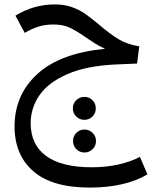

<svg xmlns="http://www.w3.org/2000/svg" viewBox="-20 -484 688 870"><path d="M648 306Q603 334 536 350Q469 366 387 366Q216 366 131 292Q46 218 46 89Q46 -54 149 -148.5Q252 -243 456 -263Q431 -274 407.5 -289Q384 -304 364 -318Q322 -347 293 -360Q264 -373 222 -373Q184 -373 153 -363Q122 -353 92 -335L50 -413Q132 -464 229 -464Q272 -464 306.5 -451.5Q341 -439 366.5 -421Q392 -403 428 -373Q478 -330 517 -306.5Q556 -283 611 -274L601 -196L507 -192Q372 -186 285 -148Q198 -110 158.5 -52Q119 6 119 74Q119 172 189.5 223Q260 274 396 274Q460 274 516 261.5Q572 249 614 227ZM310 7Q310 -15 325.5 -30Q341 -45 362 -45Q384 -45 399 -30Q414 -15 414 7Q414 29 399 44Q384 59 362 59Q341 59 325.5 44Q310 29 310 7ZM311 155Q311 133 326 118Q341 103 363 103Q384 103 399.5 118Q415 133 415 155Q415 177 399.5 192Q384 207 363 207Q341 207 326 192Q311 177 311 155Z"/></svg>

Font: FiraGO
Style: Regular
Weight: 400
Designer: bBox Type
Foundry: bBox Type GmbH
Version: Version 1.001;April 20, 2020;FontCreator 12.0.0.2555 64-bit